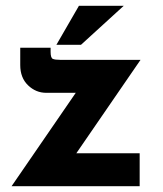

<svg xmlns="http://www.w3.org/2000/svg" viewBox="-20 -644 562 664"><path d="M140 -323Q104 -323 77 -349Q50 -375 50 -419V-479H155V-465Q155 -444 162.5 -440.5Q170 -437 189 -437H466L244 -114H463V0H20L242 -323ZM408 -624 260 -489H175L253 -624Z"/></svg>

Font: Reem Kufi Ink
Style: Bold
Weight: 700
Designer: Khaled Hosny
Version: Version 1.002